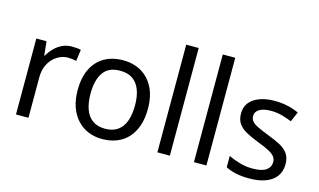

<svg xmlns="http://www.w3.org/2000/svg" viewBox="-90 -1029 2173 1309"><g transform="rotate(15 996.5 -375.0)"><path d="M335 -546Q350 -546 367.5 -544.5Q385 -543 398 -540L387 -459Q374 -462 358.5 -464Q343 -466 329 -466Q298 -466 270 -453Q242 -440 220 -416.5Q198 -393 185.5 -360Q173 -327 173 -286V0H85V-536H157L167 -438H171Q188 -468 212 -492.5Q236 -517 267 -531.5Q298 -546 335 -546Z M944 -269Q944 -202 926.5 -150.5Q909 -99 876.5 -63Q844 -27 797.5 -8.5Q751 10 694 10Q641 10 596 -8.5Q551 -27 518 -63Q485 -99 466.5 -150.5Q448 -202 448 -269Q448 -358 478 -419.5Q508 -481 564 -513.5Q620 -546 697 -546Q770 -546 825.5 -513.5Q881 -481 912.5 -419.5Q944 -358 944 -269ZM539 -269Q539 -206 555.5 -159.5Q572 -113 607 -88Q642 -63 696 -63Q750 -63 785 -88Q820 -113 836.5 -159.5Q853 -206 853 -269Q853 -333 836 -378Q819 -423 784.5 -447.5Q750 -472 695 -472Q613 -472 576 -418Q539 -364 539 -269Z M1171 0H1083V-760H1171Z M1429 0H1341V-760H1429Z M1948 -148Q1948 -96 1922 -61Q1896 -26 1848 -8Q1800 10 1734 10Q1678 10 1637.5 1Q1597 -8 1566 -24V-104Q1598 -88 1643.5 -74.5Q1689 -61 1736 -61Q1803 -61 1833 -82.5Q1863 -104 1863 -140Q1863 -160 1852 -176Q1841 -192 1812.5 -208Q1784 -224 1731 -244Q1679 -264 1642 -284Q1605 -304 1585 -332Q1565 -360 1565 -404Q1565 -472 1620.5 -509Q1676 -546 1766 -546Q1815 -546 1857.5 -536.5Q1900 -527 1937 -510L1907 -440Q1873 -454 1836 -464Q1799 -474 1760 -474Q1706 -474 1677.5 -456.5Q1649 -439 1649 -409Q1649 -387 1662 -371.5Q1675 -356 1705.5 -341.5Q1736 -327 1787 -307Q1838 -288 1874 -268Q1910 -248 1929 -219.5Q1948 -191 1948 -148Z"/></g></svg>

Font: Noto Sans Tamil
Style: Regular
Weight: 400
Designer: Jelle Bosma - Monotype Design Team
Foundry: Monotype Imaging Inc.
Version: Version 2.003